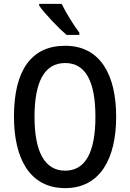

<svg xmlns="http://www.w3.org/2000/svg" viewBox="-20 -1053 671 990"><path d="M298 -1033H182V-1024C209 -984 282 -908 323 -873H389V-885C361 -921 319 -989 298 -1033ZM579 -451C579 -666 498 -817 316 -817C140 -817 52 -688 52 -452C52 -239 131 -83 316 -83C497 -83 579 -236 579 -451ZM158 -451C158 -631 209 -728 316 -728C422 -728 472 -632 472 -451C472 -269 421 -173 316 -173C210 -173 158 -271 158 -451Z"/></svg>

Font: Noto Sans Kannada UI Condensed Medium
Style: Regular
Weight: 500
Width: 3
Designer: Jelle Bosma - Monotype Design Team
Foundry: Monotype Imaging Inc.
Version: Version 2.005